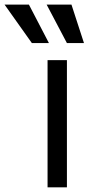

<svg xmlns="http://www.w3.org/2000/svg" viewBox="-127 -804 385 824"><path d="M77.1 0V-545.9H160.2V0ZM9.8 -619.1 -107.4 -784.2H-2.9L83 -619.1ZM160.2 -619.1 73.2 -784.2H179.7L233.4 -619.1Z"/></svg>

Font: Inter
Style: Regular
Weight: 400
Designer: Rasmus Andersson
Foundry: rsms
Version: Version 4.000;git-8c9346024